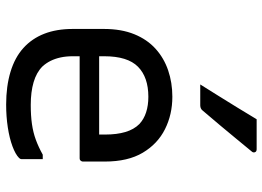

<svg xmlns="http://www.w3.org/2000/svg" viewBox="-138 -726 875 640"><g transform="rotate(90 300.0 -406.5)"><path d="M303 -543Q362 -543 411 -518.5Q460 -494 489.5 -444.5Q519 -395 519 -318V-245Q519 -242 517.5 -239.5Q516 -237 514 -235.5Q512 -234 508 -234H249Q232 -234 215 -234Q198 -234 182 -234H152L139 -299H429Q429 -304 429 -309Q429 -314 429 -319Q429 -358 420.5 -386.5Q412 -415 394 -433Q378 -448 355 -455.5Q332 -463 303 -463Q238 -463 203 -428.5Q168 -394 168 -316V-211Q168 -189 172 -170.5Q176 -152 183.5 -137Q191 -122 202 -110Q222 -90 254.5 -80.5Q287 -71 330 -71Q366 -71 394 -75Q422 -79 446.5 -88Q471 -97 496 -111H511Q511 -93 511 -75Q511 -57 511 -40Q511 -38 510 -36Q509 -34 507 -32Q495 -20 468 -10Q441 0 405 5.5Q369 11 329 11Q268 11 220 -3.5Q172 -18 140.5 -46.5Q109 -75 93 -116Q77 -157 77 -211V-315Q77 -373 94.5 -416Q112 -459 143 -487Q174 -515 215 -529Q256 -543 303 -543ZM378 -824Q408 -824 429.5 -824Q451 -824 478 -824Q486 -824 488 -818Q490 -812 485 -807Q461 -778 440.5 -753Q420 -728 399 -703Q378 -678 349 -644Q347 -641 342.5 -638.5Q338 -636 332 -636Q313 -636 296.5 -636Q280 -636 262 -636Q281 -666 300.5 -697.5Q320 -729 339.5 -760.5Q359 -792 378 -824Z"/></g></svg>

Font: RecMonoLinear Nerd Font Mono
Style: Regular
Weight: 400
Monospace: yes
Version: Version 1.085; ttfautohint (v1.8.4.7-5d5b);Nerd Fonts 3.2.1